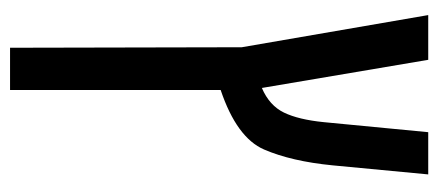

<svg xmlns="http://www.w3.org/2000/svg" viewBox="-265 -367 872 382"><g transform="rotate(90 171.0 -176.0)"><path d="M159 240V-179Q254 -211 277.5 -265.5Q301 -320 309 -402L327 -592H243L223 -384Q218 -334 204 -305Q190 -276 155 -261L99 -592H10L74 -221L75 240Z"/></g></svg>

Font: Noto Sans Hebrew Extra Condensed
Style: Regular
Weight: 400
Width: 2
Designer: Monotype Design Team
Foundry: Monotype Imaging Inc.
Version: 1.000